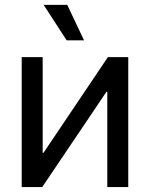

<svg xmlns="http://www.w3.org/2000/svg" viewBox="-20 -762 611 782"><path d="M502.4 0H417V-388.2H413.6L151.9 0H68.4V-529.3H153.8V-139.6H157.2L419.4 -529.3H502.4ZM251.5 -597.7 157.7 -742.2H253.9L322.3 -597.7Z"/></svg>

Font: Inter 24pt
Style: Regular
Weight: 400
Designer: Rasmus Andersson
Foundry: rsms
Version: Version 4.001;git-66647c0bb